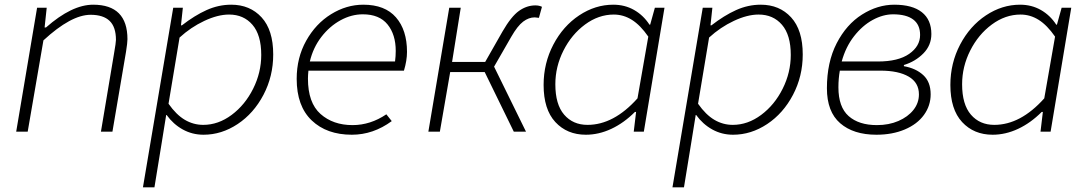

<svg xmlns="http://www.w3.org/2000/svg" viewBox="-20 -561 4622 818"><path d="M138 -528H179L170 -444H176Q286 -541 377 -541Q523 -541 523 -394Q523 -379 517 -341L459 0H410L466 -334Q474 -380 474 -391Q474 -446 447 -472Q420 -498 366 -498Q283 -498 165 -389L98 0H49Z M718 -528H759L751 -453H755Q809 -495 860 -518Q911 -541 965 -541Q1045 -541 1094.5 -487Q1144 -433 1144 -329Q1144 -236 1102.5 -157Q1061 -78 992.5 -32.5Q924 13 847 13Q799 13 758.5 -9.5Q718 -32 690 -71H688L669 47L638 237H589ZM1093 -327Q1093 -412 1055.5 -455.5Q1018 -499 956 -499Q908 -499 850.5 -472Q793 -445 745 -401L698 -119Q731 -72 767.5 -50.5Q804 -29 846 -29Q910 -29 967 -71.5Q1024 -114 1058.5 -183Q1093 -252 1093 -327Z M1244 -225Q1244 -315 1284.5 -387.5Q1325 -460 1390.5 -500.5Q1456 -541 1528 -541Q1620 -541 1667 -487Q1714 -433 1714 -340Q1714 -303 1701 -260H1294Q1292 -240 1292 -226Q1292 -123 1345.5 -75.5Q1399 -28 1482 -28Q1558 -28 1626 -74L1649 -45Q1570 13 1479 13Q1372 13 1308 -48Q1244 -109 1244 -225ZM1663 -299Q1666 -322 1666 -344Q1666 -414 1631 -457Q1596 -500 1526 -500Q1477 -500 1430.5 -474.5Q1384 -449 1349 -403.5Q1314 -358 1300 -299Z M1894 -528H1943L1906 -297H2047L2121 -427Q2158 -491 2191 -514.5Q2224 -538 2261 -538Q2277 -538 2289 -532L2276 -485Q2267 -486 2258 -487Q2233 -487 2209 -469Q2185 -451 2158 -404L2085 -277L2221 0H2169L2045 -254H1898L1854 0H1805Z M2296 -199Q2296 -292 2337.5 -371Q2379 -450 2447.5 -495.5Q2516 -541 2593 -541Q2642 -541 2681.5 -518.5Q2721 -496 2747 -456H2750L2770 -528H2811L2723 0H2680L2690 -84H2685Q2638 -37 2584.5 -12Q2531 13 2476 13Q2396 13 2346 -41Q2296 -95 2296 -199ZM2696 -142 2742 -405Q2708 -454 2672 -476.5Q2636 -499 2595 -499Q2530 -499 2472.5 -456.5Q2415 -414 2380.5 -345.5Q2346 -277 2346 -202Q2346 -116 2383.5 -72.5Q2421 -29 2483 -29Q2595 -29 2696 -142Z M2974 -528H3015L3007 -453H3011Q3065 -495 3116 -518Q3167 -541 3221 -541Q3301 -541 3350.5 -487Q3400 -433 3400 -329Q3400 -236 3358.5 -157Q3317 -78 3248.5 -32.5Q3180 13 3103 13Q3055 13 3014.5 -9.5Q2974 -32 2946 -71H2944L2925 47L2894 237H2845ZM3349 -327Q3349 -412 3311.5 -455.5Q3274 -499 3212 -499Q3164 -499 3106.5 -472Q3049 -445 3001 -401L2954 -119Q2987 -72 3023.5 -50.5Q3060 -29 3102 -29Q3166 -29 3223 -71.5Q3280 -114 3314.5 -183Q3349 -252 3349 -327Z M3503 -185Q3503 -296 3544.5 -376.5Q3586 -457 3652.5 -499Q3719 -541 3790 -541Q3867 -541 3907.5 -509Q3948 -477 3948 -416Q3948 -368 3914 -333.5Q3880 -299 3831 -284V-279Q3882 -270 3913.5 -241Q3945 -212 3945 -159Q3945 -111 3916.5 -71.5Q3888 -32 3835 -9.5Q3782 13 3714 13Q3616 13 3559.5 -36Q3503 -85 3503 -185ZM3895 -159Q3895 -209 3851.5 -234.5Q3808 -260 3731 -260H3558Q3552 -226 3552 -189Q3552 -105 3595.5 -66.5Q3639 -28 3716 -28Q3767 -28 3807.5 -45.5Q3848 -63 3871.5 -92.5Q3895 -122 3895 -159ZM3720 -299Q3807 -299 3853.5 -331.5Q3900 -364 3900 -412Q3900 -456 3870.5 -478Q3841 -500 3785 -500Q3742 -500 3698 -476Q3654 -452 3618.5 -406.5Q3583 -361 3566 -299Z M4029 -199Q4029 -292 4070.5 -371Q4112 -450 4180.5 -495.5Q4249 -541 4326 -541Q4375 -541 4414.5 -518.5Q4454 -496 4480 -456H4483L4503 -528H4544L4456 0H4413L4423 -84H4418Q4371 -37 4317.5 -12Q4264 13 4209 13Q4129 13 4079 -41Q4029 -95 4029 -199ZM4429 -142 4475 -405Q4441 -454 4405 -476.5Q4369 -499 4328 -499Q4263 -499 4205.5 -456.5Q4148 -414 4113.5 -345.5Q4079 -277 4079 -202Q4079 -116 4116.5 -72.5Q4154 -29 4216 -29Q4328 -29 4429 -142Z"/></svg>

Font: Nebula Sans Light
Style: Regular
Weight: 300
Italic angle: -9°
Designer: Paul D. Hunt for Adobe (as Source Sans)
Foundry: Nebula Entertainment & Broadcasting LLC
Version: Version 1.010